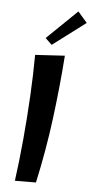

<svg xmlns="http://www.w3.org/2000/svg" viewBox="-116 -1136 570 1187"><g transform="rotate(10 169.0 -542.5)"><path d="M200 -5 70 7Q76 -117 76.5 -253.5Q77 -390 72.5 -525.5Q68 -661 58 -781L240 -808Q243 -620 235 -416Q227 -212 200 -5ZM148 -860 104 -895 275 -1092 338 -1031Z"/></g></svg>

Font: Marhey SemiBold
Style: Regular
Weight: 600
Designer: Nur Syamsi & Bustanul Arifin
Foundry: Namelatype
Version: Version 1.000; ttfautohint (v1.8.4.7-5d5b)